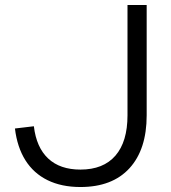

<svg xmlns="http://www.w3.org/2000/svg" viewBox="-20 -735 685 771"><path d="M569 -715V-272Q569 -135 500 -59.5Q431 16 303 16Q227 16 171 -11.5Q115 -39 82 -91.5Q49 -144 40 -219L116 -228Q126 -143 173.5 -98.5Q221 -54 303 -54Q395 -54 443.5 -110Q492 -166 492 -272V-715Z"/></svg>

Font: Wix Madefor Display
Style: Regular
Weight: 400
Designer: Dalton Maag Ltd
Foundry: Dalton Maag Ltd
Version: Version 3.100